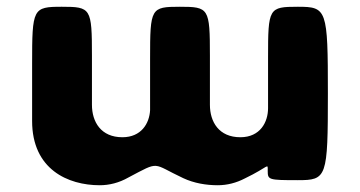

<svg xmlns="http://www.w3.org/2000/svg" viewBox="-20 -548 1064 568"><path d="M861 -528C775 -528 773 -524 773 -378V-228C773 -187 750 -142 691 -142C628 -142 601 -187 601 -238V-383C601 -524 598 -528 512 -528C426 -528 424 -524 424 -375V-222C422 -183 398 -142 342 -142C279 -142 252 -187 252 -238V-383C252 -524 249 -528 163 -528C77 -528 75 -523 75 -359V-190C75 -47 181 0 275 0C303 0 332 -7 360 -23C455 -73 428 -65 522 -21C554 -6 590 0 624 0C652 0 679 -7 704 -20C777 -55 772 -68 772 -42C772 -16 775 -15 861 -15C947 -15 950 -22 950 -272C950 -521 947 -528 861 -528Z"/></svg>

Font: Hussar Print
Style: Bold
Weight: 700
Foundry: Cannot Into Space Fonts
Version: Version 2.00